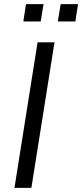

<svg xmlns="http://www.w3.org/2000/svg" viewBox="-20 -910 398 930"><path d="M50 0 162 -705H244L132 0ZM260 -806 274 -890H358L345 -806ZM93 -806 106 -890H191L177 -806Z"/></svg>

Font: Nunito Sans 10pt SemiCondensed
Style: Italic
Weight: 400
Width: 4
Italic angle: -9°
Designer: Vernon Adams
Foundry: Vernon Adams
Version: Version 3.101;gftools[0.9.27]